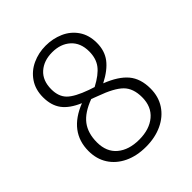

<svg xmlns="http://www.w3.org/2000/svg" viewBox="-196 -819 952 952"><g transform="rotate(-45 280.0 -342.5)"><path d="M498 -178Q498 -121 470 -78.5Q442 -36 392 -12.5Q342 11 278 11Q213 11 164 -12.5Q115 -36 88 -78Q61 -120 61 -176Q61 -310 206 -367Q145 -393 117.5 -430Q90 -467 90 -524Q90 -578 116.5 -617Q143 -656 186.5 -676Q230 -696 280 -696Q330 -696 373.5 -677Q417 -658 443.5 -619.5Q470 -581 470 -526Q470 -471 441 -432.5Q412 -394 350 -362Q427 -332 462.5 -289.5Q498 -247 498 -178ZM277 -389 307 -379Q364 -409 388.5 -441.5Q413 -474 413 -523Q413 -583 376 -616.5Q339 -650 280 -650Q221 -650 184 -617Q147 -584 147 -523Q147 -472 175.5 -443.5Q204 -415 277 -389ZM438 -177Q438 -239 404.5 -272.5Q371 -306 287 -336L253 -349Q183 -323 152 -282Q121 -241 121 -177Q121 -110 164 -74Q207 -38 279 -38Q351 -38 394.5 -74.5Q438 -111 438 -177Z"/></g></svg>

Font: Statis Sans Light
Style: Regular
Weight: 300
Designer: bBox Type GmbH
Foundry: bBox Type GmbH
Version: Version 1.000